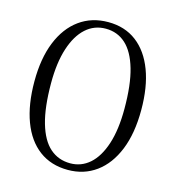

<svg xmlns="http://www.w3.org/2000/svg" viewBox="-108 -802 827 905"><g transform="rotate(15 306.0 -350.0)"><path d="M310 -711Q391 -711 448.2 -667.5Q505.5 -624 536 -543.2Q566.5 -462.5 566.5 -350.5Q566.5 -236.5 533.8 -155.5Q501 -74.5 442 -31.5Q383 11.5 304.5 11.5Q222.5 11.5 164.2 -32Q106 -75.5 75.5 -157Q45 -238.5 45 -351.5Q45 -463.5 77.5 -544Q110 -624.5 169.8 -667.8Q229.5 -711 310 -711ZM488.5 -336Q488.5 -453.5 466.5 -529Q444.5 -604.5 404 -641.2Q363.5 -678 306.5 -678Q250.5 -678 209.5 -641Q168.5 -604 145.8 -534Q123 -464 123 -364.5Q123 -246 145 -170Q167 -94 208.2 -57.8Q249.5 -21.5 307.5 -21.5Q361 -21.5 401.8 -57.2Q442.5 -93 465.5 -163.2Q488.5 -233.5 488.5 -336Z"/></g></svg>

Font: Fraunces 48pt Soft Wonky Light
Style: Regular
Weight: 300
Version: Version 1.000;[b76b70a41]